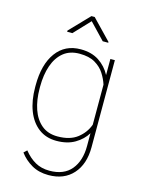

<svg xmlns="http://www.w3.org/2000/svg" viewBox="-138 -818 825 1110"><g transform="rotate(15 274.0 -263.0)"><path d="M59.1 -259.3V-269.5Q59.1 -394.5 111.6 -466.3Q164.1 -538.1 258.3 -538.1Q323.2 -538.1 367.7 -508.8Q412.1 -479.5 437 -432.1V-528.3H463.9V-7.3Q463.9 94.2 410.6 153.6Q357.4 212.9 264.2 212.9Q206.5 212.9 163.3 188Q120.1 163.1 91.3 124L109.9 106.4Q140.6 145 177.5 166Q214.4 187 263.2 187Q349.1 187 393.1 134.3Q437 81.5 437 -7.3V-84Q412.6 -43.5 367.4 -16.8Q322.3 9.8 257.3 9.8Q194.8 9.8 150.4 -23.9Q106 -57.6 82.5 -118.2Q59.1 -178.7 59.1 -259.3ZM85.9 -269.5V-259.3Q85.9 -189 104.7 -134.3Q123.5 -79.6 161.4 -48.1Q199.2 -16.6 256.8 -16.6Q331.1 -16.6 375 -50.5Q418.9 -84.5 437 -134.8V-374.5Q427.2 -405.8 407.2 -437.5Q387.2 -469.2 351.3 -490.5Q315.4 -511.7 257.8 -511.7Q199.7 -511.7 161.6 -480.5Q123.5 -449.2 104.7 -394.5Q85.9 -339.8 85.9 -269.5ZM286.6 -739.3 400.9 -620.6V-615.7H367.7L276.4 -711.4L186 -615.7H154.8V-622.6L267.1 -739.3Z"/></g></svg>

Font: Vazirmatn RD FD Thin
Style: Regular
Weight: 100
Designer: Saber Rastikerdar
Foundry: Saber Rastikerdar
Version: Version 33.003